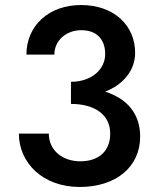

<svg xmlns="http://www.w3.org/2000/svg" viewBox="-20 -731 616 763"><path d="M297 12C441 12 537 -68 537 -188C537 -257 507 -307 458 -339C440 -350 420 -360 398 -367C434 -381 463 -401 484 -428C506 -455 517 -487 517 -522C517 -625 438 -711 302 -711C174 -711 85 -629 85 -514H196C196 -570 243 -611 303 -611C367 -611 398 -572 398 -516C398 -457 346 -406 262 -406V-318C357 -318 418 -275 418 -200C418 -130 372 -90 299 -90C229 -90 174 -133 174 -200H55C55 -85 149 12 297 12Z"/></svg>

Font: Jost Medium
Style: Regular
Weight: 500
Version: Version 3.710